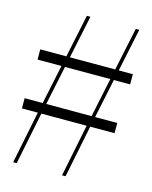

<svg xmlns="http://www.w3.org/2000/svg" viewBox="-116 -900 732 923"><g transform="rotate(15 250.0 -438.5)"><path d="M110.4 -313.5 57.6 -52.7H40L92.8 -313.5H13.7V-364.3H103.5L144.5 -559.6H25.4V-610.4H155.3L200.2 -824.2H217.8L172.9 -610.4H398.4L443.4 -824.2H460.9L416 -610.4H486.3V-559.6H405.3L364.3 -364.3H474.6V-313.5H353.5L300.8 -52.7H283.2L335.9 -313.5ZM162.1 -559.6 121.1 -364.3H346.7L387.7 -559.6Z"/></g></svg>

Font: BabelStone Sani Yi
Style: Regular
Weight: 400
Designer: Andrew West
Foundry: BabelStone
Version: Version 1.00 November 22, 2015, initial release